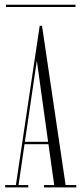

<svg xmlns="http://www.w3.org/2000/svg" viewBox="-20 -814 354 834"><path d="M2.5 0V-10H49L152.5 -702H162.5L265 -10H311.5V0H171.5V-10H215.5L190.5 -187.5H86.5L60.5 -10H103V0ZM88 -198H189L140 -550.5ZM6 -783.5V-793.5H308V-783.5Z"/></svg>

Font: Imbue 100pt ExtraLight
Style: Regular
Weight: 200
Designer: Tyler Finck
Foundry: Etcetera Type Company
Version: Version 1.102; ttfautohint (v1.8.3)